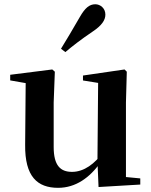

<svg xmlns="http://www.w3.org/2000/svg" viewBox="-20 -875 718 911"><path d="M255.7 16.2C339.9 16.2 406.2 -33 456 -103H503.2L469.6 -153.8C430.2 -98 378.5 -59.5 321.8 -59.5C267.4 -59.5 234.7 -88.6 234.7 -177.8V-388.7L240.2 -534.8L228 -545.4L28.4 -520.2V-493.5L132 -475.4L102 -497.7L99.3 -187.9C97.6 -37 157.3 16.2 255.7 16.2ZM447.6 12.4 645.6 0.7V-28.5L577.6 -35V-388.7L581.6 -534.8L570.9 -545.4L373.7 -516.6V-493.2L445.6 -481.6L442.4 -111.9V-109.4ZM269.4 -643.7 290.1 -627.8C324.6 -656.7 360 -684.8 420.2 -725.6C462.2 -753.6 480 -779.2 480 -805.7C480 -836.1 455.8 -854.8 432.3 -854.8C403.9 -854.8 383.1 -836.8 359 -794.7C320 -726.8 294.9 -685.5 269.4 -643.7Z"/></svg>

Font: Source Han Serif TW VF
Style: Regular
Weight: 250
Designer: Ryoko NISHIZUKA 西塚涼子 (kana & ideographs); Frank Grießhammer (Latin, Greek & Cyrillic); Wenlong ZHANG 张文龙 (bopomofo); San
Foundry: Adobe
Version: Version 2.002;hotconv 1.1.0;makeotfexe 2.6.0